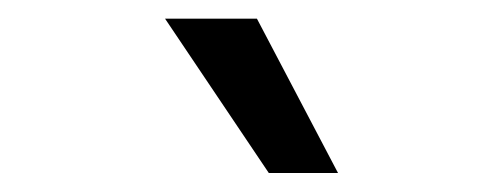

<svg xmlns="http://www.w3.org/2000/svg" viewBox="-20 -804 537 205"><path d="M340.9 -619.3H267L156.2 -784.1H254.3Z"/></svg>

Font: Linik Sans
Style: Regular
Weight: 400
Designer: Rasmus Andersson (font), Marc Monis (original base), Kil Hyung-jin (Pretendard portions), Cristiano Sobral (main changes
Foundry: rsms
Version: Version 3.018;May 31, 2022;FontCreator 14.0.0.2814 64-bit; t